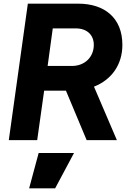

<svg xmlns="http://www.w3.org/2000/svg" viewBox="-20 -765 718 1048"><path d="M28 0H183L221 -270H340L453 0H618L493 -292C590 -330 648 -413 648 -520C648 -668 550 -745 407 -745H132ZM139 263H281L384 70H191ZM240 -405 268 -610H394C454 -610 492 -575 492 -520C492 -453 442 -405 373 -405Z"/></svg>

Font: Mluvka ExtraBold
Style: Italic
Weight: 800
Italic angle: -8°
Designer: Modified by Jiří Krblich, Original typeface by Gumpita Rahayu
Foundry: Gumpita Rahayu & Jiří Krblich
Version: Version 2.000;Glyphs 3.1.1 (3134)